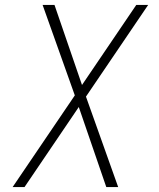

<svg xmlns="http://www.w3.org/2000/svg" viewBox="-20 -755 640 775"><path d="M457 0H409L298 -323L79 0H31L282 -370L152 -735H200L311 -412L530 -735H578L327 -365Z"/></svg>

Font: Iosevka Aile XLt Obl
Style: Regular
Weight: 200
Italic angle: -9°
Designer: Belleve Invis
Foundry: Belleve Invis
Version: Version 31.1.0; ttfautohint (v1.8.4)